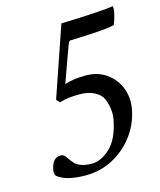

<svg xmlns="http://www.w3.org/2000/svg" viewBox="-98 -693 639 769"><g transform="rotate(-15 221.5 -308.5)"><path d="M199.2 -34.2Q237.3 -34.2 274.4 -68.8Q311.5 -103.5 326.2 -175.8Q332 -198.2 329.1 -223.1Q326.2 -248 317.4 -268.6Q308.6 -289.1 283.2 -302.2Q257.8 -315.4 220.7 -315.4Q173.3 -315.4 139.6 -304.7Q135.3 -307.6 126 -318.4L225.6 -608.4Q406.7 -614.3 441.4 -622.1Q444.3 -615.2 442.4 -601.6Q439.9 -588.4 436 -575Q432.1 -561.5 426.8 -547.9Q402.8 -540.5 321.8 -536.6Q281.7 -534.7 262 -533.9Q242.2 -533.2 242.2 -533.2Q237.8 -532.7 234.4 -525.4Q230.5 -515.6 216.3 -476.6Q202.1 -437.5 177.7 -369.1Q210 -381.8 265.6 -381.8Q314.5 -381.8 350.1 -356.9Q385.7 -332 402.1 -291Q418.5 -250 409.2 -201.2Q397.5 -141.6 361.6 -95Q325.7 -48.3 274.2 -21.7Q222.7 4.9 163.1 4.9Q82 4.9 46.9 -24.4Q43 -27.3 42 -37.1Q41 -46.9 43 -52.7Q51.8 -98.6 85.9 -98.6Q98.6 -98.6 109.4 -82Q120.1 -65.4 130.9 -54.7Q153.8 -34.2 199.2 -34.2Z"/></g></svg>

Font: Metal
Style: Regular
Weight: 400
Designer: Danh Hong
Version: Version 8.002; ttfautohint (v1.8.3)